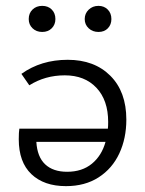

<svg xmlns="http://www.w3.org/2000/svg" viewBox="-20 -627 493 655"><path d="M44 -152Q44 -176 46 -188H348Q349 -196 349 -211Q349 -285 309 -327.5Q269 -370 201 -370Q134 -370 80 -336L53 -375Q120 -423 211 -423Q302 -423 356.5 -368.5Q411 -314 411 -219Q411 -155 387 -103.5Q363 -52 316.5 -22Q270 8 205 8Q130 8 87 -33Q44 -74 44 -152ZM78 -562Q78 -582 91 -594.5Q104 -607 124 -607Q144 -607 156.5 -594.5Q169 -582 169 -562Q169 -543 156.5 -530.5Q144 -518 124 -518Q104 -518 91 -530.5Q78 -543 78 -562ZM269 -562Q269 -581 282.5 -594Q296 -607 316 -607Q335 -607 347.5 -594.5Q360 -582 360 -562Q360 -543 348 -530.5Q336 -518 316 -518Q296 -518 282.5 -530.5Q269 -543 269 -562ZM209 -41Q260 -41 293.5 -68.5Q327 -96 340 -143H104Q107 -92 134 -66.5Q161 -41 209 -41Z"/></svg>

Font: LXGW Bright GB
Style: Regular
Weight: 400
Designer: Christian Thalmann (Catharsis Fonts)
Foundry: LXGW / Christian Thalmann (Catharsis Fonts) / Fontworks Inc.
Version: Version 5.510